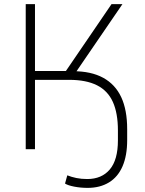

<svg xmlns="http://www.w3.org/2000/svg" viewBox="-20 -725 704 933"><path d="M406 188Q372 188 341 182Q310 176 296 167L307 127Q327 135 351 140Q375 145 404 145Q474 145 513.5 98.5Q553 52 553 -43V-91Q553 -175 528.5 -229.5Q504 -284 451.5 -310.5Q399 -337 316 -337H150V0H105V-705H150V-380H313L290 -365L522 -705H575L339 -360L335 -379Q423 -379 481.5 -347Q540 -315 569 -253Q598 -191 598 -97V-44Q598 31 575.5 83Q553 135 509.5 161.5Q466 188 406 188Z"/></svg>

Font: Nunito Sans 10pt ExtraLight
Style: Regular
Weight: 250
Designer: Vernon Adams
Foundry: Vernon Adams
Version: Version 3.101;gftools[0.9.27]